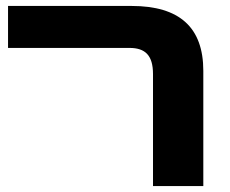

<svg xmlns="http://www.w3.org/2000/svg" viewBox="-20 -625 774 645"><path d="M494 0H663V-387C663 -533 583 -605 422 -605H7V-464H415C468 -464 494 -439 494 -376Z"/></svg>

Font: Noto Sans Hebrew Extra
Style: Regular
Weight: 800
Designer: Monotype Design Team
Foundry: Monotype Imaging Inc.
Version: Version 1.902